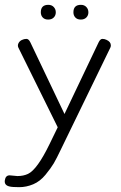

<svg xmlns="http://www.w3.org/2000/svg" viewBox="-51 -546 503 795"><path d="M21 183Q46 183 65 174Q103 156 154 51L188 -19L25 -349Q21 -358 25.5 -367Q30 -376 39.5 -380.5Q49 -385 58.5 -385Q68 -385 75 -370L216 -74L357 -370Q364 -385 373 -385Q382 -385 390 -381Q408 -373 408 -358Q408 -353 406 -349L202 71Q183 111 171.5 130.5Q160 150 137.5 177.5Q115 205 86.5 217Q58 229 28.5 229Q-1 229 -12 226Q-34 221 -31 200.5Q-28 180 -11 180ZM118 -495Q118 -526 149 -526Q163 -526 171.5 -517Q180 -508 180 -495Q180 -482 171.5 -473.5Q163 -465 148.5 -465Q134 -465 126 -473.5Q118 -482 118 -495ZM253 -495Q253 -526 284 -526Q298 -526 306.5 -517Q315 -508 315 -495Q315 -482 306.5 -473.5Q298 -465 283.5 -465Q269 -465 261 -473.5Q253 -482 253 -495Z"/></svg>

Font: Flamenco
Style: Regular
Weight: 400
Designer: Luciano Vergara
Foundry: Luciano Vergara
Version: Version 1.003